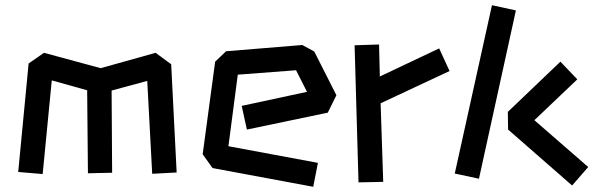

<svg xmlns="http://www.w3.org/2000/svg" viewBox="-20 -706 2291 738"><path d="M144 -37 50 -45 90 -462 149 -503 367 -444 578 -503 638 -459 659 -43 565 -38 546 -395 409 -358 411 -42 318 -40 315 -359 179 -397Z M1184 12 797 -60 759 -113 807 -469 849 -509 1142 -533 1188 -508 1273 -340 1240 -273 929 -208 909 -299 1160 -353 1118 -436 894 -419 858 -144 1202 -80Z M1358 -5 1343 -532 1437 -535 1440 -412 1668 -520 1708 -433 1443 -309 1453 -7Z M1821 -19 1728 -39 1871 -686 1963 -666ZM2179 7 1933 -208 1932 -276 2134 -469 2199 -401 2034 -244 2241 -64Z"/></svg>

Font: ZCOOL KuaiLe
Style: Regular
Weight: 400
Designer: Lui Bingke
Foundry: ZCOOL
Version: Version 3.51;August 12, 2021;FontCreator 13.0.0.2613 64-bit